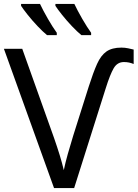

<svg xmlns="http://www.w3.org/2000/svg" viewBox="-20 -964 705 984"><path d="M615 -646Q581 -646 562.5 -614Q544 -582 522 -512L360 0H257L0 -714H94L257 -257Q274 -208 286 -169Q298 -130 307 -92Q315 -131 327.5 -175Q340 -219 355 -268L435 -521Q458 -593 477.5 -636.5Q497 -680 525.5 -700Q554 -720 602 -720Q620 -720 636.5 -716.5Q653 -713 665 -710V-636Q653 -641 641 -643.5Q629 -646 615 -646ZM361 -944Q377 -910 401.5 -867.5Q426 -825 447 -796V-784H397Q375 -802 348 -830.5Q321 -859 298 -888Q275 -917 264 -934V-944ZM185 -944Q201 -910 225.5 -867.5Q250 -825 271 -796V-784H221Q199 -802 172 -830.5Q145 -859 122 -888Q99 -917 88 -934V-944Z"/></svg>

Font: Noto Sans
Style: Regular
Weight: 400
Designer: Monotype Design Team
Foundry: Monotype Imaging Inc.
Version: Version 2.007